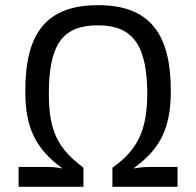

<svg xmlns="http://www.w3.org/2000/svg" viewBox="-20 -723 759 743"><path d="M52 -77V0H303V-74C209 -145 169 -209 169 -359C169 -547 219 -625 359 -625C495 -625 549 -547 550 -361C549 -223 516 -145 415 -74V0H667V-77H562C540 -77 520 -75 496 -71C598 -145 641 -223 641 -372C641 -591 560 -703 360 -703C156 -703 78 -591 78 -372C77 -228 119 -146 222 -71C199 -76 178 -77 156 -77Z"/></svg>

Font: SnT
Style: Regular
Weight: 400
Designer: Natanael Gama
Version: Version 1.001;PS 001.001;hotconv 1.0.70;makeotf.lib2.5.58329